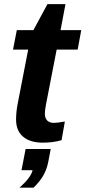

<svg xmlns="http://www.w3.org/2000/svg" viewBox="-20 -672 407 915"><path d="M183.6 7.8Q123 7.8 89.8 -20.8Q56.6 -49.3 56.6 -102.1Q56.6 -138.2 64.5 -178.7L114.3 -435.5H42L60.1 -528.3H139.2L206.1 -652.3H292L268.6 -528.3H367.2L350.1 -435.5H250L199.2 -174.3Q193.8 -146 193.8 -130.9Q193.8 -108.4 205.3 -97.4Q216.8 -86.4 236.3 -86.4Q252.9 -86.4 289.1 -92.8L273.4 -3.9Q233.9 7.8 183.6 7.8ZM210 99.6Q203.1 133.8 188 161.6Q172.9 189.5 140.1 222.2H73.2Q127.9 173.3 135.3 139.2H82.5L102.1 38.1H221.7Z"/></svg>

Font: Arimo
Style: Italic
Weight: 400
Italic angle: -12°
Designer: Steve Matteson
Foundry: Monotype Imaging Inc.
Version: Version 1.33